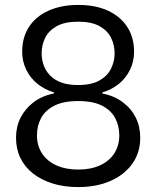

<svg xmlns="http://www.w3.org/2000/svg" viewBox="-20 -749 634 779"><path d="M297 10Q240 10 193.5 -4.5Q147 -19 113.5 -45.5Q80 -72 62.5 -108.5Q45 -145 45 -190Q45 -235 63.5 -271.5Q82 -308 116 -334Q150 -360 199 -370V-374Q162 -385 132.5 -408.5Q103 -432 86.5 -466Q70 -500 70 -539Q70 -598 98 -640.5Q126 -683 177.5 -706Q229 -729 297 -729Q368 -729 418.5 -705.5Q469 -682 496.5 -639.5Q524 -597 524 -539Q524 -500 507.5 -466Q491 -432 462 -408.5Q433 -385 395 -374V-370Q444 -360 478.5 -334Q513 -308 531 -271.5Q549 -235 549 -190Q549 -130 517 -85Q485 -40 428.5 -15Q372 10 297 10ZM297 -61Q348 -61 385.5 -78Q423 -95 443.5 -126.5Q464 -158 464 -200Q464 -238 447.5 -269.5Q431 -301 394.5 -320Q358 -339 297 -339Q237 -339 200 -320Q163 -301 146.5 -269.5Q130 -238 130 -200Q130 -158 150.5 -126.5Q171 -95 209 -78Q247 -61 297 -61ZM297 -404Q351 -404 383.5 -422.5Q416 -441 430.5 -470.5Q445 -500 445 -533Q445 -566 431 -595Q417 -624 384.5 -642.5Q352 -661 297 -661Q242 -661 209.5 -642.5Q177 -624 163 -595Q149 -566 149 -533Q149 -508 157 -485Q165 -462 182.5 -443.5Q200 -425 228 -414.5Q256 -404 297 -404Z"/></svg>

Font: Mona Sans ExtraLight
Style: Regular
Weight: 400
Version: Version 2.000